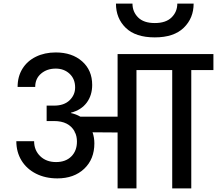

<svg xmlns="http://www.w3.org/2000/svg" viewBox="-20 -1038 1196 1058"><path d="M1156 -652H1034V0H929V-652H732V0H628V-308L490 -309Q500 -280 500 -248Q500 -161 444 -108Q388 -55 296 -55Q230 -55 178.5 -81Q127 -107 98.5 -153.5Q70 -200 70 -260H168Q168 -210 201.5 -177.5Q235 -145 289 -145Q342 -145 373 -176Q404 -207 404 -258Q404 -287 393 -309H391V-314Q359 -371 278 -371H237V-456H278Q333 -456 363.5 -485.5Q394 -515 394 -556Q394 -603 363.5 -631.5Q333 -660 287 -660Q239 -660 206.5 -632.5Q174 -605 174 -559H77Q77 -616 103.5 -659Q130 -702 178 -725.5Q226 -749 287 -749Q377 -749 432.5 -700Q488 -651 488 -570Q488 -513 458 -472.5Q428 -432 371 -417V-415Q399 -409 423 -395H628V-740H1156ZM833 -832Q727 -832 673 -884.5Q619 -937 619 -1018H710Q710 -973 741 -942Q772 -911 833 -911Q894 -911 925.5 -942Q957 -973 957 -1018H1047Q1047 -938 992.5 -885Q938 -832 833 -832Z"/></svg>

Font: Poppins Medium A&M
Style: Regular
Weight: 500
Designer: Ninad Kale (Devanagari), Jonny Pinhorn (Latin)
Foundry: Indian Type Foundry
Version: 4.004